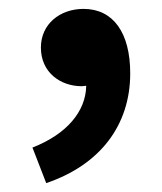

<svg xmlns="http://www.w3.org/2000/svg" viewBox="-20 -198 365 432"><path d="M84 214C205 173 273 84 273 -33C273 -124 235 -178 168 -178C115 -178 72 -144 72 -91C72 -35 116 -4 164 -4L174 -5C173 53 130 104 53 134Z"/></svg>

Font: Noto Sans CJK TC
Style: Bold
Weight: 700
Designer: Ryoko NISHIZUKA 西塚涼子 (kana, bopomofo & ideographs); Paul D. Hunt (Latin, Greek & Cyrillic); Sandoll Communications 산돌커뮤니
Foundry: Adobe
Version: Version 2.004;hotconv 1.0.118;makeotfexe 2.5.65603